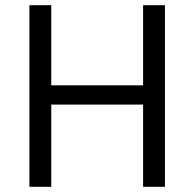

<svg xmlns="http://www.w3.org/2000/svg" viewBox="-20 -718 747 738"><path d="M530 -316H177V0H93V-698H177V-390H530V-698H614V0H530Z"/></svg>

Font: IBM Plex Sans KR
Style: Regular
Weight: 400
Designer: Mike Abbink; Paul van der Laan; Pieter van Rosmalen; Wujin Sim; Chorong Kim; Dohee Lee;
Foundry: Sandoll Inc.
Version: Version 1.001